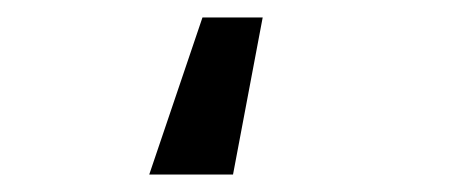

<svg xmlns="http://www.w3.org/2000/svg" viewBox="-20 -53 540 220"><path d="M247 147H151L212 -33H281Z"/></svg>

Font: D2Coding
Style: Regular
Weight: 400
Monospace: yes
Designer: Yong-Rak Park; Jeong-Hwan Yoon; Sang-Min Lee;
Foundry: NHN Corporation
Version: Version 1.3.2; Build 20180524